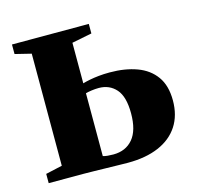

<svg xmlns="http://www.w3.org/2000/svg" viewBox="-83 -610 718 700"><g transform="rotate(-15 276.0 -260.0)"><path d="M18.5 0V-35L81 -49V-472L20 -487V-523H310V-487L234.5 -472V-319Q246.5 -322.5 261.8 -325.5Q277 -328.5 296 -330.5Q315 -332.5 337.5 -332.5Q395.5 -332.5 439.8 -316.2Q484 -300 509 -265.2Q534 -230.5 534 -174.5Q534 -118 508 -78.2Q482 -38.5 433.5 -17.8Q385 3 317 3Q306.5 3 284.5 2.5Q262.5 2 236.8 1.5Q211 1 187.8 0.5Q164.5 0 150.5 0ZM273.5 -40Q320.5 -40 347.5 -72Q374.5 -104 374.5 -168.5Q374.5 -231.5 349.5 -259.8Q324.5 -288 284.5 -288Q271 -288 257 -286Q243 -284 234.5 -281.5V-44.5Q241 -42 251.8 -41Q262.5 -40 273.5 -40Z"/></g></svg>

Font: Merriweather 96pt ExtraBold
Style: Regular
Weight: 800
Version: Version 2.100